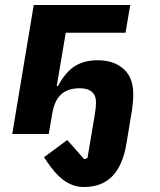

<svg xmlns="http://www.w3.org/2000/svg" viewBox="-20 -536 640 768"><path d="M316 212Q291 212 270 204Q249 196 231.5 182.5Q214 169 199 151.5Q184 134 171 115L156 93L249 24L317 101L330 96L359 -77Q362 -95 363 -105.5Q364 -116 364 -128Q364 -154 347.5 -168.5Q331 -183 299 -183Q252 -183 225 -159Q198 -135 189 -82L175 0H29L115 -516H501L482 -405H243L207 -192H212Q242 -248 279.5 -271.5Q317 -295 371 -295Q435 -295 474 -260.5Q513 -226 513 -160Q513 -142 511.5 -126.5Q510 -111 508 -96L486 37Q472 124 430 168Q388 212 316 212Z"/></svg>

Font: IBM Plex Mono
Style: Bold Italic
Weight: 700
Italic angle: -9°
Monospace: yes
Designer: Mike Abbink, Paul van der Laan, Pieter van Rosmalen
Foundry: Bold Monday
Version: Version 2.3